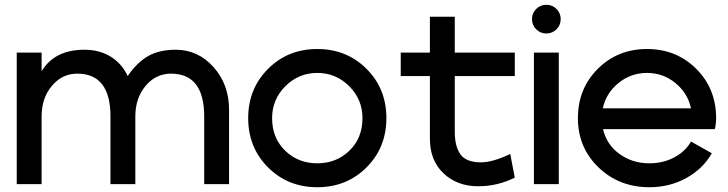

<svg xmlns="http://www.w3.org/2000/svg" viewBox="-20 -770 3045 803"><path d="M50 -550H154V-472Q208 -562 333 -562Q396 -562 443 -533Q490 -504 514 -452Q554 -510 600.5 -536Q647 -562 715 -562Q808 -562 873 -489.5Q938 -417 938 -310V0H834V-283Q834 -462 695 -462Q632 -462 589 -411Q546 -360 546 -283V0H442V-283Q442 -462 303 -462Q240 -462 197 -411Q154 -360 154 -283V0H50Z M1101 -70Q1018 -153 1018 -276Q1018 -399 1101 -482Q1184 -565 1307 -565Q1430 -565 1513 -482Q1596 -399 1596 -276Q1596 -153 1513 -70Q1430 13 1307 13Q1184 13 1101 -70ZM1118 -276Q1118 -193 1172.5 -140Q1227 -87 1307 -87Q1387 -87 1441.5 -140Q1496 -193 1496 -276Q1496 -354 1440.5 -409.5Q1385 -465 1307 -465Q1229 -465 1173.5 -409.5Q1118 -354 1118 -276Z M1778 -189V-452H1656V-550H1778V-700H1882V-550H2133V-452H1882V-219Q1882 -157 1906 -124Q1930 -91 1992 -91Q2040 -91 2114 -126L2133 -27Q2060 9 1980 9Q1892 9 1835 -45Q1778 -99 1778 -189Z M2222.5 -647.5Q2205 -665 2205 -690Q2205 -715 2222.5 -732.5Q2240 -750 2265 -750Q2290 -750 2307.5 -732.5Q2325 -715 2325 -690Q2325 -665 2307.5 -647.5Q2290 -630 2265 -630Q2240 -630 2222.5 -647.5ZM2317 0H2213V-550H2317Z M2870 -178 2957 -129Q2920 -64 2850.5 -25.5Q2781 13 2696 13Q2569 13 2483 -70Q2397 -153 2397 -276Q2397 -399 2480 -482Q2563 -565 2686 -565Q2809 -565 2892 -482Q2975 -399 2975 -276Q2975 -263 2973.5 -251.5Q2972 -240 2971 -235L2969 -230H2502Q2517 -165 2571 -126Q2625 -87 2696 -87Q2753 -87 2799.5 -111.5Q2846 -136 2870 -178ZM2501 -317H2870Q2856 -381 2804.5 -423Q2753 -465 2686 -465Q2619 -465 2567 -423Q2515 -381 2501 -317Z"/></svg>

Font: Edgecutting Lite Sharp
Style: Medium
Weight: 500
Designer: RandomMaerks (Nguyen Gia Bao)
Version: Version 1.0